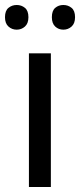

<svg xmlns="http://www.w3.org/2000/svg" viewBox="-31 -750 321 770"><path d="M173 0H85V-536H173ZM-11 -681Q-11 -707 3 -718.5Q17 -730 36 -730Q55 -730 69 -718.5Q83 -707 83 -681Q83 -656 69 -643.5Q55 -631 36 -631Q17 -631 3 -643.5Q-11 -656 -11 -681ZM177 -681Q177 -707 190.5 -718.5Q204 -730 223 -730Q242 -730 256 -718.5Q270 -707 270 -681Q270 -656 256 -643.5Q242 -631 223 -631Q204 -631 190.5 -643.5Q177 -656 177 -681Z"/></svg>

Font: Noto Sans
Style: Regular
Weight: 400
Designer: Monotype Design Team
Foundry: Monotype Imaging Inc.
Version: Version 2.007